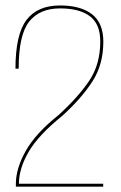

<svg xmlns="http://www.w3.org/2000/svg" viewBox="-20 -700 452 720"><path d="M39.5 0H367V-11H51Q51 -68 87.5 -130.8Q124 -193.5 214 -266Q285.5 -331 326.5 -394.5Q367.5 -458 367.5 -543.5Q367.5 -613.5 325.2 -646.5Q283 -679.5 205 -679.5Q120.5 -679.5 79.2 -625Q38 -570.5 38 -442.5H50Q50 -569 89.2 -618.8Q128.5 -668.5 205 -668.5Q278 -668.5 317 -639.2Q356 -610 356 -544.5Q356 -459 315 -397.8Q274 -336.5 199.5 -268.5Q113.5 -200 76.5 -134Q39.5 -68 39.5 -10.5Z"/></svg>

Font: Anybody Thin
Style: Regular
Weight: 100
Designer: Tyler Finck
Foundry: Etcetera Type Company
Version: Version 1.114;gftools[0.9.25]